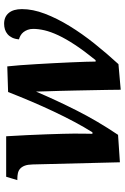

<svg xmlns="http://www.w3.org/2000/svg" viewBox="140 -726 596 915"><g transform="rotate(-90 437.5 -268.0)"><path d="M852.1 -460.9Q852.1 -409.2 830.1 -351.6Q808.1 -293.9 771.5 -234.1Q734.9 -174.3 687.5 -115Q640.1 -55.7 589.8 -1L467.8 9.8Q467.8 -21 467 -56.9Q466.3 -92.8 465.6 -130.9Q464.8 -168.9 464.1 -207Q463.4 -245.1 462.4 -279.8Q461.4 -314.5 460.4 -343.8Q459.5 -373 459 -394Q419.9 -301.3 369.6 -201.4Q319.3 -101.6 252.9 -2.9L122.1 5.9L111.8 -410.2Q111.3 -433.1 106 -447.3Q100.6 -461.4 91.6 -469.5Q82.5 -477.5 70.1 -480.2Q57.6 -482.9 43 -482.9H37.1L53.2 -536.1H246.1Q249 -486.3 251.5 -436.8Q253.9 -387.2 255.4 -344Q256.8 -300.8 257.8 -266.4Q258.8 -231.9 258.8 -211.9Q258.8 -173.8 258.3 -150.6Q257.8 -127.4 257.8 -125H265.1Q290 -164.6 314.9 -211.4Q339.8 -258.3 364.3 -310.1Q388.7 -361.8 412.1 -416.7Q435.5 -471.7 457 -526.9L579.1 -530.8Q582 -505.9 584.7 -469.7Q587.4 -433.6 589.8 -392.6Q592.3 -351.6 594.5 -308.6Q596.7 -265.6 598.4 -227.3Q600.1 -189 601.1 -158Q602.1 -127 602.1 -109.9H608.9Q652.8 -164.1 681.6 -207.8Q710.4 -251.5 727.3 -287.6Q744.1 -323.7 751 -353Q757.8 -382.3 757.8 -407.2Q757.8 -421.9 753.4 -433.6Q749 -445.3 742.2 -453.9Q735.4 -462.4 726.3 -467.5Q717.3 -472.7 708 -475.1Q709.5 -494.1 716.1 -507.6Q722.7 -521 732.7 -529.5Q742.7 -538.1 755.4 -542Q768.1 -545.9 782.2 -545.9Q815.4 -545.9 833.7 -523.9Q852.1 -502 852.1 -460.9Z"/></g></svg>

Font: Droid Serif
Style: Bold Italic
Weight: 700
Italic angle: -12°
Designer: Monotype Design team
Foundry: Monotype Imaging Inc.
Version: Version 1.03